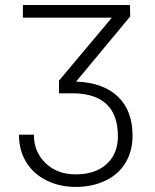

<svg xmlns="http://www.w3.org/2000/svg" viewBox="-20 -548 616 761"><path d="M423.3 -478H70.8V-528.3H495.1L496.1 -482.9L281.7 -224.6Q389.2 -220.7 447.3 -165Q505.4 -109.4 505.4 -9.8Q505.4 51.3 477.3 97.4Q449.2 143.6 397.5 168.2Q345.7 192.9 279.8 192.9Q217.3 192.9 165.5 167.7Q113.8 142.6 84.5 95.7Q55.2 48.8 55.2 -14.2H114.3Q114.3 53.7 160.4 98.4Q206.5 143.1 279.8 143.1Q357.9 143.1 402.6 102.3Q447.3 61.5 447.3 -7.8Q447.3 -173.8 274.4 -178.2H213.9V-228.5Z"/></svg>

Font: RobotoInd Light
Style: Regular
Weight: 300
Designer: Google
Version: Version 2.001151; 2014